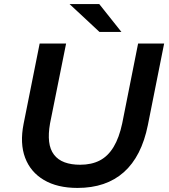

<svg xmlns="http://www.w3.org/2000/svg" viewBox="-20 -914 829 944"><path d="M361 10Q262 10 196 -29Q130 -68 103.5 -138.5Q77 -209 96 -305L175 -700H305L226 -307Q217 -256 221.5 -217.5Q226 -179 245.5 -153.5Q265 -128 297.5 -116Q330 -104 374 -104Q430 -104 470.5 -125Q511 -146 538.5 -191.5Q566 -237 581 -308L659 -700H787L707 -299Q676 -145 589 -67.5Q502 10 361 10ZM469 -757 322 -894H468L577 -757Z"/></svg>

Font: MOST Montserrat SemiBold
Style: Italic
Weight: 600
Italic angle: -11.3°
Designer: Julieta Ulanovsky
Foundry: Julieta Ulanovsky
Version: Version 8.000;March 11, 2024;FontCreator 15.0.0.2926 64-bit